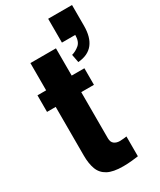

<svg xmlns="http://www.w3.org/2000/svg" viewBox="-229 -993 895 1074"><g transform="rotate(-30 218.0 -456.5)"><path d="M232 6Q167 6 132 -13Q97 -32 83.5 -68.5Q70 -105 70 -157V-471H14V-578H70V-754H235V-578H317V-471H235V-173Q235 -148 249.5 -137Q264 -126 286 -126Q299 -126 310 -127.5Q321 -129 330 -130V-2Q317 0 289 3Q261 6 232 6ZM305 -625 295 -677Q321 -684 343.5 -703Q366 -722 366 -765H280V-919H434V-785Q434 -711 402 -670.5Q370 -630 305 -625Z"/></g></svg>

Font: Oswald
Style: Bold
Weight: 700
Designer: Vernon Adams
Foundry: Vernon Adams
Version: Version 4.103;gftools[0.9.33.dev8+g029e19f]